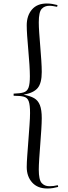

<svg xmlns="http://www.w3.org/2000/svg" viewBox="-20 -847 391 1099"><path d="M251 232Q195 232 164 197.5Q133 163 133 109Q133 85 136 44Q139 3 142.5 -43.5Q146 -90 149 -132Q152 -174 152 -200Q152 -246 144.5 -267Q137 -288 116.5 -293.5Q96 -299 58 -299V-311Q96 -312 116 -318.5Q136 -325 143.5 -346Q151 -367 151 -411Q151 -437 148.5 -477Q146 -517 142 -560Q138 -603 135.5 -641Q133 -679 133 -702Q133 -757 162.5 -792Q192 -827 248 -827Q264 -827 279 -824.5Q294 -822 309 -818L307 -808Q295 -810 285 -812Q275 -814 263 -814Q235 -814 218.5 -796Q202 -778 202 -719Q202 -695 204.5 -658.5Q207 -622 210.5 -580.5Q214 -539 216.5 -500.5Q219 -462 219 -435Q219 -371 195.5 -343Q172 -315 115 -305Q153 -298 175.5 -285Q198 -272 208.5 -245Q219 -218 219 -171Q219 -146 216.5 -106Q214 -66 210.5 -21.5Q207 23 204.5 62Q202 101 202 124Q202 182 218.5 200.5Q235 219 263 219Q276 219 287 217.5Q298 216 311 213L313 223Q298 227 283 229.5Q268 232 251 232Z"/></svg>

Font: Literata 72pt Light
Style: Regular
Weight: 300
Designer: Latin by Veronika Burian and Jose Scaglione. Greek by Irene Vlachou. Cyrillic by Vera Evstafieva.
Foundry: TypeTogether
Version: Version 3.002